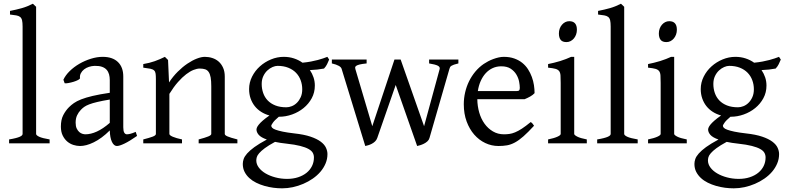

<svg xmlns="http://www.w3.org/2000/svg" viewBox="-20 -777 4258 1041"><path d="M29.3 0V-21Q50.3 -24.4 64.5 -28.1Q78.6 -31.7 86.9 -35.4Q95.2 -39.1 98.9 -43Q102.5 -46.9 102.5 -50.8V-632.8Q102.5 -654.8 99.6 -667Q96.7 -679.2 88.9 -685.3Q81.1 -691.4 67.9 -693.6Q54.7 -695.8 34.2 -698.2V-717.8Q69.3 -724.6 98.6 -732.9Q127.9 -741.2 158.2 -756.8L175.8 -740.2V-50.8Q175.8 -43.5 192.4 -35.6Q209 -27.8 249 -21V0Z M442.9 -48.8Q472.2 -48.8 505.1 -63.7Q538.1 -78.6 575.2 -110.8V-237.3Q534.2 -230.5 507.6 -224.1Q481 -217.8 463.9 -211.2Q446.8 -204.6 436.5 -197.3Q426.3 -189.9 418.5 -181.6Q405.8 -168.5 397.9 -151.6Q390.1 -134.8 390.1 -111.8Q390.1 -92.3 396 -80.1Q401.9 -67.9 410.2 -60.8Q418.5 -53.7 427.5 -51.3Q436.5 -48.8 442.9 -48.8ZM723.1 -40Q681.6 -11.2 654.5 1.7Q627.4 14.6 613.8 14.6Q597.7 14.6 586.9 -7.8Q576.2 -30.3 575.2 -69.8Q553.2 -47.9 531.2 -31.7Q509.3 -15.6 488.3 -5.4Q467.3 4.9 448.5 9.8Q429.7 14.6 414.1 14.6Q396.5 14.6 377.9 8.8Q359.4 2.9 344.5 -9.8Q329.6 -22.5 319.8 -42.5Q310.1 -62.5 310.1 -90.8Q310.1 -127.9 323 -152.8Q335.9 -177.7 354 -195.8Q365.7 -207.5 380.6 -218Q395.5 -228.5 420.2 -238.3Q444.8 -248 481.9 -256.8Q519 -265.6 575.2 -273.9V-342.8Q575.2 -359.4 571.3 -373.8Q567.4 -388.2 558.1 -398.7Q548.8 -409.2 533 -414.8Q517.1 -420.4 493.2 -419.9Q477.5 -419.4 462.4 -414.6Q447.3 -409.7 436 -400.9Q424.8 -392.1 418.5 -380.1Q412.1 -368.2 413.6 -353.5Q414.1 -349.1 403.6 -343.5Q393.1 -337.9 378.7 -333.5Q364.3 -329.1 350.3 -326.7Q336.4 -324.2 330.6 -325.7L323.7 -344.7Q335 -369.1 357.9 -391.6Q380.9 -414.1 410.4 -431.2Q439.9 -448.2 472.9 -458.5Q505.9 -468.8 536.6 -468.8Q590.3 -468.8 619.4 -440.7Q648.4 -412.6 648.4 -362.3V-86.9Q648.4 -66.4 653.8 -57.6Q659.2 -48.8 668 -48.8Q674.8 -48.8 685.5 -51.3Q696.3 -53.7 715.8 -62Z M1057.1 0V-21Q1092.3 -30.3 1108.9 -37.1Q1125.5 -43.9 1125.5 -50.8V-309.1Q1125.5 -338.9 1122.1 -357.4Q1118.7 -376 1111.3 -386.7Q1104 -397.5 1092 -401.4Q1080.1 -405.3 1063 -405.3Q1047.9 -405.3 1029.3 -397.9Q1010.7 -390.6 989.5 -374.5Q968.3 -358.4 945.1 -332.3Q921.9 -306.2 898.4 -268.1V-50.8Q898.4 -43.5 916.7 -35.6Q935.1 -27.8 966.8 -21V0H756.8V-21Q789.1 -29.3 807.1 -35.9Q825.2 -42.5 825.2 -50.8V-347.2Q825.2 -366.2 823.7 -377.4Q822.3 -388.7 815.7 -395Q809.1 -401.4 795.4 -404.3Q781.7 -407.2 756.8 -410.2V-429.7Q790 -435.1 818.4 -445.1Q846.7 -455.1 874 -468.8L891.1 -451.7L896.5 -330.1Q918 -362.8 943.8 -388.4Q969.7 -414.1 996.1 -431.9Q1022.5 -449.7 1047.1 -459.2Q1071.8 -468.8 1090.8 -468.8Q1111.8 -468.8 1131.3 -462.4Q1150.9 -456.1 1165.8 -442.9Q1180.7 -429.7 1189.7 -409.4Q1198.7 -389.2 1198.7 -361.8V-50.8Q1198.7 -43.9 1213.6 -37.4Q1228.5 -30.8 1267.1 -21V0Z M1618.7 -293Q1618.7 -318.8 1610.1 -342Q1601.6 -365.2 1584.7 -382.6Q1567.9 -399.9 1542.7 -409.9Q1517.6 -419.9 1484.9 -419.9Q1472.7 -419.9 1457.8 -413.6Q1442.9 -407.2 1429.7 -395Q1416.5 -382.8 1407.7 -364.3Q1398.9 -345.7 1398.9 -321.8Q1398.9 -295.9 1407 -272.7Q1415 -249.5 1431.4 -232.4Q1447.8 -215.3 1472.9 -205.3Q1498 -195.3 1532.7 -195.3Q1546.9 -195.3 1562.3 -201.4Q1577.6 -207.5 1590.1 -220Q1602.5 -232.4 1610.6 -250.5Q1618.7 -268.6 1618.7 -293ZM1534.7 2Q1516.1 0 1500.5 -2.4Q1484.9 -4.9 1471.2 -7.8Q1436 11.2 1415.8 26.4Q1395.5 41.5 1385.3 53.5Q1375 65.4 1372.3 75.2Q1369.6 85 1369.6 92.8Q1369.6 113.3 1383.3 131.6Q1397 149.9 1419.9 163.3Q1442.9 176.8 1473.1 184.8Q1503.4 192.9 1536.6 192.9Q1569.3 192.9 1596.2 184.1Q1623 175.3 1642.1 159.9Q1661.1 144.5 1671.6 123.3Q1682.1 102.1 1682.1 76.7Q1682.1 63 1675.8 51.5Q1669.4 40 1652.8 30.8Q1636.2 21.5 1607.7 14.2Q1579.1 6.8 1534.7 2ZM1687 -313Q1687 -275.4 1670.2 -244.4Q1653.3 -213.4 1626 -191.2Q1598.6 -168.9 1564 -156.5Q1529.3 -144 1493.7 -144H1491.7Q1468.3 -124.5 1459.5 -111.6Q1450.7 -98.6 1450.7 -95.7Q1450.7 -89.8 1455.8 -84.2Q1460.9 -78.6 1474.9 -73.5Q1488.8 -68.4 1513.2 -63.2Q1537.6 -58.1 1575.7 -53.7Q1628.9 -47.9 1663.6 -36.1Q1698.2 -24.4 1718.8 -9Q1739.3 6.3 1747.3 23.9Q1755.4 41.5 1755.4 58.6Q1755.4 85.4 1745.1 109.6Q1734.9 133.8 1717.3 154.3Q1699.7 174.8 1675.8 191.4Q1651.9 208 1624.5 219.7Q1597.2 231.4 1567.9 237.8Q1538.6 244.1 1509.8 244.1Q1486.8 244.1 1462.4 241Q1438 237.8 1414.1 231Q1390.1 224.1 1368.9 213.6Q1347.7 203.1 1331.5 188.2Q1315.4 173.3 1305.9 154.5Q1296.4 135.7 1296.4 111.8Q1296.4 99.1 1301 85.2Q1305.7 71.3 1319.8 55.2Q1334 39.1 1359.4 20.5Q1384.8 2 1426.8 -20.5Q1395 -31.7 1382.8 -45.9Q1370.6 -60.1 1370.6 -74.7Q1370.6 -78.6 1373 -85.2Q1375.5 -91.8 1383.1 -101.3Q1390.6 -110.8 1404.5 -123Q1418.5 -135.3 1440.9 -150.9Q1416 -157.7 1395.8 -170.7Q1375.5 -183.6 1361.1 -201.9Q1346.7 -220.2 1338.6 -243.4Q1330.6 -266.6 1330.6 -293.9Q1330.6 -329.6 1346.7 -361.6Q1362.8 -393.6 1389.2 -417.2Q1415.5 -440.9 1449.2 -454.8Q1482.9 -468.8 1518.6 -468.8Q1547.9 -468.8 1573.5 -460.4Q1599.1 -452.1 1620.1 -437Q1645.5 -439.5 1666 -443.4Q1686.5 -447.3 1702.9 -451.7Q1719.2 -456.1 1731.9 -460.4Q1744.6 -464.8 1754.9 -468.8L1764.6 -454.1Q1758.8 -440.4 1753.4 -429Q1748 -417.5 1736.8 -405.3Q1718.3 -401.9 1700.4 -399.9Q1682.6 -397.9 1660.2 -397Q1672.9 -378.4 1679.9 -357.4Q1687 -336.4 1687 -313Z M2465.3 -433.1Q2450.2 -429.7 2441.4 -426.5Q2432.6 -423.3 2427.5 -420.2Q2422.4 -417 2420.2 -412.8Q2418 -408.7 2416.5 -402.8L2308.6 -28.8Q2305.7 -18.1 2297.1 -10.5Q2288.6 -2.9 2278.3 2.2Q2268.1 7.3 2258.1 10.3Q2248 13.2 2241.7 14.6L2125.5 -316.4L2025.4 -28.8Q2021.5 -17.6 2013.4 -10Q2005.4 -2.4 1995.6 2.7Q1985.8 7.8 1976.3 10.5Q1966.8 13.2 1960.4 14.6L1832.5 -402.8Q1828.1 -421.9 1779.3 -433.1V-454.1H1967.8V-433.1Q1943.8 -430.7 1930.7 -427.5Q1917.5 -424.3 1911.6 -420.2Q1905.8 -416 1905.5 -411.6Q1905.3 -407.2 1906.7 -402.8L1998.5 -92.8L2118.7 -454.1H2152.3L2279.3 -92.8L2363.8 -402.8Q2366.7 -414.1 2353.5 -420.9Q2340.3 -427.7 2306.6 -433.1V-454.1H2465.3Z M2697.8 -417.5Q2672.4 -417.5 2651.1 -407.7Q2629.9 -397.9 2613.5 -380.1Q2597.2 -362.3 2586.2 -337.6Q2575.2 -313 2570.8 -283.2H2779.8Q2791 -283.2 2794.7 -286.9Q2798.3 -290.5 2798.3 -300.8Q2798.3 -314 2794.7 -333.7Q2791 -353.5 2780 -372.3Q2769 -391.1 2749.3 -404.3Q2729.5 -417.5 2697.8 -417.5ZM2878.4 -272Q2869.6 -262.2 2855 -253.9Q2840.3 -245.6 2824.7 -239.3H2567.9Q2568.4 -201.2 2578.4 -166.7Q2588.4 -132.3 2607.2 -106.2Q2626 -80.1 2652.6 -64.5Q2679.2 -48.8 2712.4 -48.8Q2727.5 -48.8 2741.9 -50.8Q2756.3 -52.7 2772.9 -59.6Q2789.6 -66.4 2809.8 -79.6Q2830.1 -92.8 2857.4 -115.2Q2863.8 -111.8 2868.4 -105.5Q2873 -99.1 2875.5 -95.2Q2842.8 -59.6 2818.1 -37.8Q2793.5 -16.1 2771.7 -4.4Q2750 7.3 2728.8 11Q2707.5 14.6 2682.6 14.6Q2645 14.6 2611.1 -1.5Q2577.1 -17.6 2551.3 -47.1Q2525.4 -76.7 2510 -118.4Q2494.6 -160.2 2494.6 -211.9Q2494.6 -244.6 2502 -276.4Q2509.3 -308.1 2523.2 -336.4Q2537.1 -364.7 2557.1 -388.7Q2577.1 -412.6 2602.5 -430.2Q2613.3 -437.5 2626.7 -444.6Q2640.1 -451.7 2654.8 -457Q2669.4 -462.4 2683.8 -465.6Q2698.2 -468.8 2711.4 -468.8Q2743.2 -468.8 2768.1 -460Q2793 -451.2 2811.5 -436.3Q2830.1 -421.4 2842.8 -401.6Q2855.5 -381.8 2863.5 -359.9Q2871.6 -337.9 2875 -315.2Q2878.4 -292.5 2878.4 -272Z M2951.7 0V-21Q2984.9 -27.8 3002.4 -35.9Q3020 -43.9 3020 -50.8V-327.1Q3020 -352.1 3019 -367.4Q3018.1 -382.8 3011.7 -391.4Q3005.4 -399.9 2991.5 -403.8Q2977.5 -407.7 2951.7 -410.2V-429.7Q2966.8 -432.6 2983.6 -436.8Q3000.5 -440.9 3017.1 -446Q3033.7 -451.2 3048.8 -457Q3064 -462.9 3076.7 -468.8H3093.3V-50.8Q3093.3 -44.9 3109.6 -36.4Q3126 -27.8 3161.6 -21V0ZM3107.9 -615.7Q3107.9 -602.1 3103.5 -589.8Q3099.1 -577.6 3091.6 -568.6Q3084 -559.6 3073.7 -554.2Q3063.5 -548.8 3051.3 -548.8Q3029.3 -548.8 3019.8 -561Q3010.3 -573.2 3010.3 -595.7Q3010.3 -609.4 3014.6 -621.6Q3019 -633.8 3026.9 -642.8Q3034.7 -651.9 3044.7 -657Q3054.7 -662.1 3066.4 -662.1Q3107.9 -662.1 3107.9 -615.7Z M3217.8 0V-21Q3238.8 -24.4 3252.9 -28.1Q3267.1 -31.7 3275.4 -35.4Q3283.7 -39.1 3287.4 -43Q3291 -46.9 3291 -50.8V-632.8Q3291 -654.8 3288.1 -667Q3285.2 -679.2 3277.3 -685.3Q3269.5 -691.4 3256.3 -693.6Q3243.2 -695.8 3222.7 -698.2V-717.8Q3257.8 -724.6 3287.1 -732.9Q3316.4 -741.2 3346.7 -756.8L3364.3 -740.2V-50.8Q3364.3 -43.5 3380.9 -35.6Q3397.5 -27.8 3437.5 -21V0Z M3493.7 0V-21Q3526.9 -27.8 3544.4 -35.9Q3562 -43.9 3562 -50.8V-327.1Q3562 -352.1 3561 -367.4Q3560.1 -382.8 3553.7 -391.4Q3547.4 -399.9 3533.4 -403.8Q3519.5 -407.7 3493.7 -410.2V-429.7Q3508.8 -432.6 3525.6 -436.8Q3542.5 -440.9 3559.1 -446Q3575.7 -451.2 3590.8 -457Q3606 -462.9 3618.7 -468.8H3635.3V-50.8Q3635.3 -44.9 3651.6 -36.4Q3668 -27.8 3703.6 -21V0ZM3649.9 -615.7Q3649.9 -602.1 3645.5 -589.8Q3641.1 -577.6 3633.5 -568.6Q3626 -559.6 3615.7 -554.2Q3605.5 -548.8 3593.3 -548.8Q3571.3 -548.8 3561.8 -561Q3552.2 -573.2 3552.2 -595.7Q3552.2 -609.4 3556.6 -621.6Q3561 -633.8 3568.8 -642.8Q3576.7 -651.9 3586.7 -657Q3596.7 -662.1 3608.4 -662.1Q3649.9 -662.1 3649.9 -615.7Z M4067.4 -293Q4067.4 -318.8 4058.8 -342Q4050.3 -365.2 4033.4 -382.6Q4016.6 -399.9 3991.5 -409.9Q3966.3 -419.9 3933.6 -419.9Q3921.4 -419.9 3906.5 -413.6Q3891.6 -407.2 3878.4 -395Q3865.2 -382.8 3856.4 -364.3Q3847.7 -345.7 3847.7 -321.8Q3847.7 -295.9 3855.7 -272.7Q3863.8 -249.5 3880.1 -232.4Q3896.5 -215.3 3921.6 -205.3Q3946.8 -195.3 3981.4 -195.3Q3995.6 -195.3 4011 -201.4Q4026.4 -207.5 4038.8 -220Q4051.3 -232.4 4059.3 -250.5Q4067.4 -268.6 4067.4 -293ZM3983.4 2Q3964.8 0 3949.2 -2.4Q3933.6 -4.9 3919.9 -7.8Q3884.8 11.2 3864.5 26.4Q3844.2 41.5 3834 53.5Q3823.7 65.4 3821 75.2Q3818.4 85 3818.4 92.8Q3818.4 113.3 3832 131.6Q3845.7 149.9 3868.7 163.3Q3891.6 176.8 3921.9 184.8Q3952.1 192.9 3985.4 192.9Q4018.1 192.9 4044.9 184.1Q4071.8 175.3 4090.8 159.9Q4109.9 144.5 4120.4 123.3Q4130.9 102.1 4130.9 76.7Q4130.9 63 4124.5 51.5Q4118.2 40 4101.6 30.8Q4085 21.5 4056.4 14.2Q4027.8 6.8 3983.4 2ZM4135.7 -313Q4135.7 -275.4 4118.9 -244.4Q4102.1 -213.4 4074.7 -191.2Q4047.4 -168.9 4012.7 -156.5Q3978 -144 3942.4 -144H3940.4Q3917 -124.5 3908.2 -111.6Q3899.4 -98.6 3899.4 -95.7Q3899.4 -89.8 3904.5 -84.2Q3909.7 -78.6 3923.6 -73.5Q3937.5 -68.4 3961.9 -63.2Q3986.3 -58.1 4024.4 -53.7Q4077.6 -47.9 4112.3 -36.1Q4147 -24.4 4167.5 -9Q4188 6.3 4196 23.9Q4204.1 41.5 4204.1 58.6Q4204.1 85.4 4193.8 109.6Q4183.6 133.8 4166 154.3Q4148.4 174.8 4124.5 191.4Q4100.6 208 4073.2 219.7Q4045.9 231.4 4016.6 237.8Q3987.3 244.1 3958.5 244.1Q3935.5 244.1 3911.1 241Q3886.7 237.8 3862.8 231Q3838.9 224.1 3817.6 213.6Q3796.4 203.1 3780.3 188.2Q3764.2 173.3 3754.6 154.5Q3745.1 135.7 3745.1 111.8Q3745.1 99.1 3749.8 85.2Q3754.4 71.3 3768.6 55.2Q3782.7 39.1 3808.1 20.5Q3833.5 2 3875.5 -20.5Q3843.8 -31.7 3831.5 -45.9Q3819.3 -60.1 3819.3 -74.7Q3819.3 -78.6 3821.8 -85.2Q3824.2 -91.8 3831.8 -101.3Q3839.4 -110.8 3853.3 -123Q3867.2 -135.3 3889.6 -150.9Q3864.7 -157.7 3844.5 -170.7Q3824.2 -183.6 3809.8 -201.9Q3795.4 -220.2 3787.4 -243.4Q3779.3 -266.6 3779.3 -293.9Q3779.3 -329.6 3795.4 -361.6Q3811.5 -393.6 3837.9 -417.2Q3864.3 -440.9 3897.9 -454.8Q3931.6 -468.8 3967.3 -468.8Q3996.6 -468.8 4022.2 -460.4Q4047.9 -452.1 4068.8 -437Q4094.2 -439.5 4114.7 -443.4Q4135.3 -447.3 4151.6 -451.7Q4168 -456.1 4180.7 -460.4Q4193.4 -464.8 4203.6 -468.8L4213.4 -454.1Q4207.5 -440.4 4202.1 -429Q4196.8 -417.5 4185.5 -405.3Q4167 -401.9 4149.2 -399.9Q4131.3 -397.9 4108.9 -397Q4121.6 -378.4 4128.7 -357.4Q4135.7 -336.4 4135.7 -313Z"/></svg>

Font: Gentium Plus Afr
Style: Regular
Weight: 400
Designer: J. Victor Gaultney, Annie Olsen, Iska Routamaa, Becca Hirsbrunner
Foundry: SIL International
Version: Version 5.000